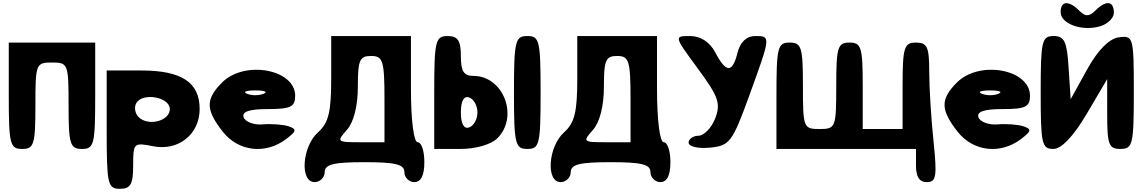

<svg xmlns="http://www.w3.org/2000/svg" viewBox="-20 -984 7166 1204"><path d="M35 -383C35 -79 43 -50 119 -50C193 -50 202 -79 202 -321C202 -583 205 -592 306 -592C407 -592 410 -583 410 -321C410 -79 420 -50 494 -50C570 -50 577 -79 577 -383V-717H35Z M649 -171C649 171 655 200 732 200C799 200 815 171 815 54C815 -88 819 -91 940 -67C1098 -35 1232 -142 1232 -300C1232 -468 1119 -542 865 -542H649ZM1045 -300C1045 -225 909 -190 849 -250C826 -273 820 -313 835 -338C876 -406 1045 -375 1045 -300Z M1373 -467C1268 -362 1269 -296 1377 -158C1475 -34 1644 -14 1773 -111C1840 -161 1843 -174 1790 -192C1756 -203 1681 -209 1627 -204C1573 -199 1518 -220 1508 -248C1495 -284 1543 -300 1660 -300C1802 -300 1831 -314 1831 -383C1831 -550 1514 -608 1373 -467ZM1633 -396C1604 -384 1558 -384 1529 -396C1500 -408 1523 -417 1581 -417C1639 -417 1662 -408 1633 -396Z M2057 -494C2057 -282 2041 -214 1974 -154C1874 -64 1859 158 1953 158C1986 158 2016 129 2016 96C2016 47 2070 33 2266 33C2462 33 2516 47 2516 96C2516 129 2545 158 2578 158C2620 158 2641 116 2641 33C2641 -38 2623 -92 2599 -92C2575 -92 2557 -229 2557 -425V-758H2057ZM2391 -362V-92H2239C2093 -92 2089 -95 2155 -169C2198 -217 2224 -319 2224 -440C2224 -607 2235 -633 2307 -633C2381 -633 2391 -604 2391 -362Z M3203 -404C3203 -79 3211 -50 3287 -50C3363 -50 3370 -79 3370 -404C3370 -729 3363 -758 3287 -758C3211 -758 3203 -729 3203 -404ZM2703 -404V-50H2868C2964 -50 3060 -78 3099 -117C3235 -253 3137 -508 2949 -508C2888 -508 2870 -537 2870 -633C2870 -729 2851 -758 2787 -758C2711 -758 2703 -729 2703 -404ZM2974 -279C2974 -237 2951 -195 2922 -185C2889 -173 2870 -208 2870 -279C2870 -350 2889 -385 2922 -373C2951 -363 2974 -321 2974 -279Z M3600 -494C3600 -282 3584 -214 3517 -154C3417 -64 3402 158 3496 158C3529 158 3559 129 3559 96C3559 47 3613 33 3809 33C4005 33 4059 47 4059 96C4059 129 4088 158 4121 158C4163 158 4184 116 4184 33C4184 -38 4166 -92 4142 -92C4118 -92 4100 -229 4100 -425V-758H3600ZM3934 -362V-92H3782C3636 -92 3632 -95 3698 -169C3741 -217 3767 -319 3767 -440C3767 -607 3778 -633 3850 -633C3924 -633 3934 -604 3934 -362Z M4356 -554C4485 -379 4501 -335 4465 -242C4443 -184 4395 -133 4361 -133C4328 -133 4298 -113 4298 -90C4298 -65 4356 -51 4431 -58C4555 -70 4572 -91 4678 -383C4814 -758 4815 -758 4715 -758C4662 -758 4622 -721 4605 -654C4573 -525 4534 -525 4466 -654C4431 -721 4373 -758 4308 -758C4206 -758 4206 -758 4356 -554Z M4849 -383V-50H5724V54C5724 125 5745 158 5792 158C5851 158 5857 123 5834 -98C5819 -240 5807 -435 5807 -535C5807 -689 5795 -717 5724 -717C5650 -717 5640 -688 5640 -446V-175H5390V-446C5390 -688 5381 -717 5307 -717C5233 -717 5224 -688 5224 -446C5224 -184 5220 -175 5119 -175C5018 -175 5015 -184 5015 -446C5015 -688 5006 -717 4932 -717C4856 -717 4849 -687 4849 -383Z M5981 -467C5876 -362 5877 -296 5985 -158C6083 -34 6252 -14 6381 -111C6448 -161 6451 -174 6398 -192C6364 -203 6289 -209 6235 -204C6181 -199 6126 -220 6116 -248C6103 -284 6151 -300 6268 -300C6410 -300 6439 -314 6439 -383C6439 -550 6122 -608 5981 -467ZM6241 -396C6212 -384 6166 -384 6137 -396C6108 -408 6131 -417 6189 -417C6247 -417 6270 -408 6241 -396Z M6506 -404C6506 -83 6513 -50 6585 -50C6636 -50 6710 -127 6794 -269L6923 -488V-269C6923 -77 6933 -50 7006 -50C7083 -50 7090 -77 7090 -406C7090 -752 7087 -762 6996 -750C6936 -742 6865 -671 6798 -550L6694 -362L6681 -560C6671 -722 6655 -758 6588 -758C6513 -758 6506 -729 6506 -404ZM6631 -908C6631 -833 6769 -785 6881 -820C6927 -834 6965 -872 6965 -904C6965 -979 6916 -985 6848 -917C6810 -879 6786 -879 6748 -917C6682 -983 6631 -979 6631 -908Z"/></svg>

Font: Hussar Skorodowane
Style: Bold
Weight: 700
Foundry: Cannot Into Space Fonts
Version: Version 0.892